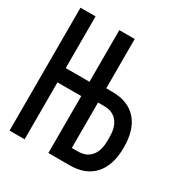

<svg xmlns="http://www.w3.org/2000/svg" viewBox="-169 -855 937 983"><g transform="rotate(30 300.0 -363.0)"><path d="M113.5 -336.5V0H24.5V-726.5H113.5V-421H254V-726.5H345V-435H381Q474.5 -435 524.5 -379Q574.5 -323 574.5 -218Q574.5 -112.5 524 -56.2Q473.5 0 379.5 0H254V-336.5ZM484.5 -204V-230Q484.5 -287 457.8 -319Q431 -351 381 -351H345V-82.5H381Q431 -82.5 457.8 -114.5Q484.5 -146.5 484.5 -204Z"/></g></svg>

Font: JuliaMono Medium
Style: Regular
Weight: 500
Monospace: yes
Designer: cormullion
Foundry: corm
Version: Version 0.054; ttfautohint (v1.8.4)